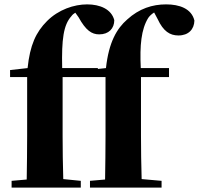

<svg xmlns="http://www.w3.org/2000/svg" viewBox="-20 -857 908 877"><path d="M459 0H718V-31L627 -39C625 -106 624 -172 624 -238V-505H752V-546H623C618 -650 625 -723 657 -775C663 -784 673 -793 684 -800L700 -770C726 -714 756 -695 795 -695C841 -695 867 -723 868 -763C855 -818 799 -837 739 -837C676 -837 616 -818 561 -768C514 -727 477 -665 464 -546L427 -542V-546H264C261 -678 270 -743 306 -783C311 -790 317 -795 324 -799L339 -778C372 -718 399 -700 433 -700C477 -700 502 -727 502 -765C489 -815 437 -837 378 -837C318 -837 247 -813 195 -761C144 -710 117 -651 106 -546L26 -537V-505H104V-238C104 -171 103 -104 102 -37L33 -31V0H349V-31L269 -39C267 -105 266 -172 266 -238V-495V-505H462V-238C462 -171 461 -104 460 -37L391 -31V0Z"/></svg>

Font: GenKiMin2 TW H
Style: Regular
Weight: 900
Version: Version 2.100;PS 2.1;hotconv 16.6.51;makeotf.lib2.5.65220 DE